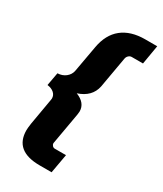

<svg xmlns="http://www.w3.org/2000/svg" viewBox="-205 -786 828 977"><g transform="rotate(30 208.5 -298.0)"><path d="M54 -8Q54 -20 58 -48L85 -204L86 -212Q86 -231 71.5 -244Q57 -257 32 -260L46 -337Q74 -338 93.5 -353.5Q113 -369 118 -392L146 -548Q160 -628 211 -669Q262 -710 347 -710H417L398 -598H332Q322 -598 314 -590.5Q306 -583 304 -572L272 -390Q258 -323 182 -298Q241 -275 241 -225Q241 -220 239 -206L207 -24L206 -19Q206 -11 212 -4.5Q218 2 226 2H292L272 114H202Q54 114 54 -8Z"/></g></svg>

Font: Sarabun ExtraBold
Style: Italic
Weight: 800
Italic angle: -10°
Designer: Suppakit Chalermlarp | Katatrad Co.,Ltd.
Foundry: Cadson Demak Co.,Ltd.
Version: Version 1.000; ttfautohint (v1.6)